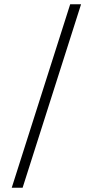

<svg xmlns="http://www.w3.org/2000/svg" viewBox="-20 -760 435 900"><path d="M309 -740H360L86 120H35Z"/></svg>

Font: Encode Sans Wide
Style: ExtraLight
Weight: 200
Designer: Pablo Impallari, Andres Torresi
Foundry: Pablo Impallari, Andres Torresi
Version: Version 1.000; ttfautohint (v1.00) -l 8 -r 50 -G 200 -x 14 -